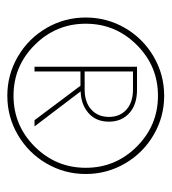

<svg xmlns="http://www.w3.org/2000/svg" viewBox="7 -817 460 514"><g transform="rotate(90 237.0 -560.0)"><path d="M54.9 -454.6Q26.9 -502.9 26.9 -559.6Q26.9 -616.2 54.9 -664.6Q83 -712.9 131.3 -741.2Q179.7 -769.5 236.3 -769.5Q293 -769.5 341.3 -741.2Q389.6 -712.9 417.7 -664.6Q445.8 -616.2 445.8 -559.6Q445.8 -502.9 417.7 -454.6Q389.6 -406.2 341.3 -377.9Q293 -349.6 236.3 -349.6Q179.7 -349.6 131.3 -377.9Q83 -406.2 54.9 -454.6ZM372.6 -696Q315.9 -752.9 236.3 -752.9Q156.7 -752.9 100.1 -696Q43.5 -639.2 43.5 -559.6Q43.5 -480 100.1 -423.1Q156.7 -366.2 236.3 -366.2Q315.9 -366.2 372.6 -423.1Q429.2 -480 429.2 -559.6Q429.2 -639.2 372.6 -696ZM171.4 -422.4H158.7V-696.8H220.2Q260.3 -696.8 283 -676Q305.7 -655.3 305.7 -621.6Q305.7 -586.9 282.7 -566.9Q259.8 -546.9 224.6 -545.9L318.4 -422.4H301.8L209.5 -545.4H171.4ZM171.4 -686V-556.6H219.2Q253.9 -556.6 273.4 -574.5Q293 -592.3 293 -621.6Q293 -650.9 273.4 -668.5Q253.9 -686 219.2 -686Z"/></g></svg>

Font: Spartan MB ExtLt
Style: Regular
Weight: 200
Designer: Matt Bailey, Mirko Velimirovic
Foundry: Matt Bailey
Version: Version 1.005